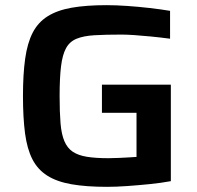

<svg xmlns="http://www.w3.org/2000/svg" viewBox="-20 -716 765 744"><path d="M395 8Q314 8 257 -2Q200 -12 163 -35.5Q126 -59 105.5 -99Q85 -139 77 -199.5Q69 -260 69 -344Q69 -428 77.5 -488.5Q86 -549 106.5 -589Q127 -629 164 -652.5Q201 -676 257 -686Q313 -696 393 -696Q429 -696 472.5 -693Q516 -690 559.5 -685Q603 -680 639 -674V-566Q601 -571 565.5 -574.5Q530 -578 500.5 -580Q471 -582 451 -582Q389 -582 346.5 -579.5Q304 -577 277 -566Q250 -555 236 -529.5Q222 -504 216.5 -459Q211 -414 211 -344Q211 -282 214.5 -239Q218 -196 229.5 -169Q241 -142 262 -128Q283 -114 316.5 -108.5Q350 -103 400 -103Q419 -103 439.5 -104Q460 -105 478.5 -106Q497 -107 509 -108V-279H375V-388H642V-14Q604 -7 559.5 -2.5Q515 2 472 5Q429 8 395 8Z"/></svg>

Font: Saira SemiExpanded SemiBold
Style: Regular
Weight: 600
Width: 6
Designer: Hector Gatti with collaboration of the Omnibus-Type team
Foundry: Omnibus-Type
Version: Version 1.101